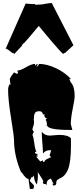

<svg xmlns="http://www.w3.org/2000/svg" viewBox="-20 -1162 539 1283"><path d="M151.4 -1138.2 199.2 -1134.3Q204.6 -1134.3 210.4 -1135.7L216.3 -1130.4Q235.4 -1130.4 270.5 -1133.3L269.5 -1134.3Q312 -1141.6 322.3 -1141.6L330.6 -1140.6L327.6 -1138.2L470.7 -859.9L413.1 -806.6L410.2 -808.6L402.3 -801.3Q384.3 -815.9 327.9 -882.1Q271.5 -948.2 238.8 -988.8Q175.3 -911.6 142.1 -875L140.1 -875.5L126 -859.9L127.9 -857.9L75.7 -801.3L67.9 -808.6L64.5 -806.6Q63.5 -807.1 57.6 -811.8Q51.8 -816.4 47.1 -820.1Q42.5 -823.7 36.6 -828.1Q22.9 -836.9 18.1 -836.9ZM209.5 -1137.2Q209.5 -1137.2 211.4 -1137.2L210.4 -1135.7Q210.4 -1136.7 209.5 -1137.2ZM208 -1138.2 209.5 -1137.2Q208 -1137.2 208 -1138.2ZM453.1 -332.5 463.4 -293.9H441.4Q296.4 -293.9 294.4 -325.7L290.5 -318.8Q293.5 -326.2 293.5 -336.4Q293.5 -346.7 285.2 -362.3L294.4 -373H285.2L276.4 -385.3V-400.4L267.1 -396Q264.6 -418.9 242.2 -418.9Q219.7 -418.9 212.9 -405.8Q206.1 -392.6 206.1 -363.8L204.1 -365.2Q207.5 -358.4 207.5 -348.6L206.1 -330.1Q205.1 -325.7 200.9 -314.7Q196.8 -303.7 196.8 -293.9L206.1 -282.2L196.8 -260.7Q204.6 -243.2 209.5 -203.6Q214.4 -164.1 223.6 -147H214.4V-136.7Q230.5 -136.7 230.5 -124.5H228.5Q223.6 -124.5 223.6 -112.8L249 -83L267.1 -90.3V-81.1L276.4 -80.1Q276.4 -92.8 305.7 -104.5Q317.4 -108.9 320.8 -112.8L311 -124.5Q320.8 -149.9 320.8 -155.8V-158.2H311Q285.2 -158.2 267.1 -136.7Q267.1 -160.6 262.9 -208.7Q258.8 -256.8 258.8 -282.2Q277.8 -255.9 314 -255.9L374.5 -260.7Q433.6 -260.7 454.1 -237.8V-185.5Q454.1 -80.6 434.6 -30.3Q415.5 17.6 375.5 31.7Q373 36.1 367.2 37.6Q355.5 40.5 355.5 67.4Q355.5 74.7 337.9 78.6L329.1 65.9L337.9 67.4L319.8 30.8Q302.7 38.1 297.4 46.1Q292 54.2 292 61.8Q292 69.3 292.7 73Q293.5 76.7 293.5 79.6Q293.5 67.4 276.4 67.4Q269 67.4 266.1 56.6L269 52.2Q269 44.4 258.5 28.3Q248 12.2 240.7 0.7Q233.4 -10.7 232.4 -11.7Q233.4 -6.3 233.4 14.4Q233.4 35.2 226.6 70.3Q218.8 63.5 212.4 44.7Q206.1 25.9 206.1 10.7L196.8 22.5H188L189.9 23.4L179.2 44.4Q179.2 50.3 193.1 61.8Q207 73.2 207 81.5Q207 89.8 204.6 95.7Q202.1 101.6 194.8 101.1L179.2 100.1L170.4 33.2Q160.2 33.2 151.9 24.2Q143.6 15.1 139.9 10.7Q136.2 6.3 130.6 -2Q125 -10.3 123.5 -11.7L121.1 -10.3Q73.7 -122.1 73.7 -225.6Q73.7 -250.5 54 -372.8Q34.2 -495.1 34.2 -560.1Q34.2 -585.9 45.4 -600.1L47.9 -594.2L49.8 -596.7L45.4 -633.8Q53.7 -653.8 73.7 -678.2L94.7 -667.5L101.1 -678.2L94.7 -690.4Q115.7 -690.4 153.3 -712.6Q190.9 -734.9 214.4 -734.9V-724.6Q219.2 -724.6 222.2 -729.7Q225.1 -734.9 232.4 -734.9L223.6 -712.9Q240.7 -728 240.7 -734.9Q293 -734.9 353.5 -706.5Q414.1 -678.2 454.1 -633.8H442.9L454.1 -608.9V-610.8Q479 -582.5 479 -520.5Q479 -499 466.1 -436Q453.1 -373 453.1 -332.5ZM223.6 -112.8 232.4 -124.5Q232.4 -112.8 223.6 -112.8ZM232.4 -124.5H230.5L232.4 -132.3ZM290.5 -318.8Q288.1 -314 286.6 -312.5ZM286.1 -311.5 285.2 -310.1Z"/></svg>

Font: Butcherman
Style: Regular
Weight: 400
Version: Version 001.004